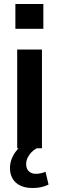

<svg xmlns="http://www.w3.org/2000/svg" viewBox="-20 -742 296 961"><path d="M66 0V-494H190V0ZM57 -598V-722H197V-598ZM143 199Q90 199 60 172.5Q30 146 30 99Q30 58 56 20.5Q82 -17 126 -40L164 0Q149 8 137 20.5Q125 33 118 48Q111 63 111 80Q111 103 124.5 115.5Q138 128 160 128Q171 128 183 125.5Q195 123 208 118L223 182Q204 191 185 195Q166 199 143 199Z"/></svg>

Font: Nunito Sans 10pt SemiCondensed
Style: Bold
Weight: 700
Width: 4
Designer: Vernon Adams
Foundry: Vernon Adams
Version: Version 3.101;gftools[0.9.27]